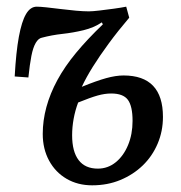

<svg xmlns="http://www.w3.org/2000/svg" viewBox="-20 -541 542 575"><path d="M225 -281Q269 -299 298 -307Q327 -315 350 -315Q409 -315 438.5 -284Q468 -253 468 -191Q468 -148 452 -110.5Q436 -73 407.5 -45.5Q379 -18 340.5 -2Q302 14 256 14Q213 14 179.5 -5.5Q146 -25 127 -60Q108 -95 108 -140Q108 -180 119 -220.5Q130 -261 152 -301.5Q174 -342 208 -383Q242 -424 288 -468L285 -474Q261 -458 230 -450.5Q199 -443 167 -439.5Q135 -436 105 -428Q95 -426 87 -412.5Q79 -399 74 -373.5Q69 -348 65 -309L24 -312Q28 -385 36.5 -431Q45 -477 58 -499Q71 -521 90 -521Q100 -521 119 -519Q138 -517 161.5 -514Q185 -511 207.5 -509Q230 -507 246 -507Q257 -507 278 -509.5Q299 -512 321 -515Q343 -518 358 -521L367 -488Q333 -448 305.5 -410.5Q278 -373 258 -341Q238 -309 225 -281ZM214 -234Q205 -210 200.5 -185Q196 -160 196 -136Q196 -87 215.5 -61.5Q235 -36 273 -36Q303 -36 326.5 -55Q350 -74 363.5 -106.5Q377 -139 377 -179Q377 -223 363 -242Q349 -261 313 -261Q294 -261 272.5 -255Q251 -249 214 -234Z"/></svg>

Font: Literata 18pt
Style: Italic
Weight: 400
Italic angle: -2°
Designer: Latin by Veronika Burian and Jose Scaglione. Greek by Irene Vlachou. Cyrillic by Vera Evstafieva
Foundry: TypeTogether
Version: Version 3.103;gftools[0.9.29]